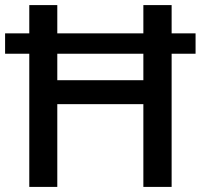

<svg xmlns="http://www.w3.org/2000/svg" viewBox="-20 -734 789 754"><path d="M95 0V-523H0V-603H95V-714H205V-603H543V-714H654V-603H748V-523H654V0H543V-325H205V0ZM205 -419H543V-523H205Z"/></svg>

Font: Noto Sans Kawi Medium
Style: Regular
Weight: 500
Designer: Fadhl Haqq
Version: Version 1.000